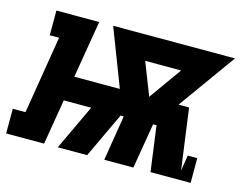

<svg xmlns="http://www.w3.org/2000/svg" viewBox="-126 -639 954 758"><g transform="rotate(15 351.0 -260.0)"><path d="M-48 0V-101H4L56 -419H18V-520H193L154 -286H340L250 -520H748L580 -286H623L657 -37L667 -101H706V0H542L517 -185H503L472 0H353L383 -185H370L283 0H163L250 -185H138L107 0ZM460 -286 555 -419H408Z"/></g></svg>

Font: Iosevka Etoile Oblique
Style: Bold
Weight: 700
Italic angle: -9°
Designer: Belleve Invis
Foundry: Belleve Invis
Version: Version 15.5.2; ttfautohint (v1.8.4)